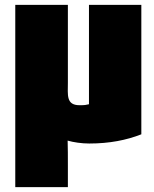

<svg xmlns="http://www.w3.org/2000/svg" viewBox="-20 -567 634 792"><path d="M43 205H260V115C260 77 260 45 259 13C283 20 317 25 348 25C432 25 502 11 563 -13V-547H347V-137C333 -134 332 -133 308 -133C252 -133 260 -176 260 -226V-547H43Z"/></svg>

Font: Repo ExtraBlack
Style: Regular
Weight: 400
Designer: Stefan Peev
Foundry: Context Ltd
Version: Version 001.502